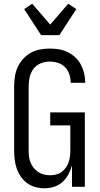

<svg xmlns="http://www.w3.org/2000/svg" viewBox="-20 -1004 540 1032"><path d="M219 8Q194 8 170 1.5Q146 -5 126 -19.5Q106 -34 92 -54.5Q78 -75 70 -98Q62 -121 59 -145.5Q56 -170 56 -195V-540Q56 -566 60 -592.5Q64 -619 75 -643Q86 -667 104 -687Q122 -707 145 -720Q168 -733 194.5 -738Q221 -743 247 -743Q272 -743 296.5 -739Q321 -735 343.5 -724Q366 -713 384.5 -696Q403 -679 414.5 -657Q426 -635 432 -611Q438 -587 438 -562V-559H360V-561Q360 -583 352.5 -605Q345 -627 329.5 -643Q314 -659 292 -666Q270 -673 247 -673Q222 -673 198.5 -663.5Q175 -654 160 -634Q145 -614 139.5 -589.5Q134 -565 134 -540V-195Q134 -178 136 -161.5Q138 -145 144.5 -129.5Q151 -114 161.5 -101Q172 -88 186 -79Q200 -70 216.5 -66Q233 -62 249 -62Q265 -62 281.5 -66Q298 -70 311 -79.5Q324 -89 333.5 -102.5Q343 -116 348.5 -131Q354 -146 356 -162.5Q358 -179 358 -195V-330H250V-400H436V0H367V-115Q360 -90 347.5 -66.5Q335 -43 315.5 -25.5Q296 -8 270.5 0Q245 8 219 8ZM201 -815 110 -955 153 -984 250 -872 347 -984 390 -955 299 -815Z"/></svg>

Font: Iosevka Fuck
Style: Regular
Weight: 400
Monospace: yes
Designer: Belleve Invis
Foundry: Belleve Invis
Version: Version 28.0.7; ttfautohint (v1.8.3)